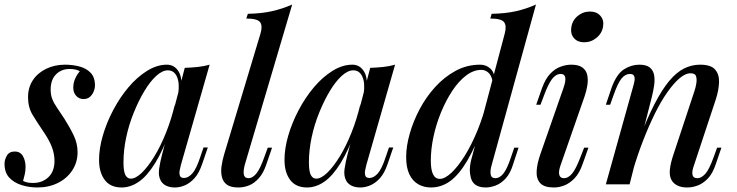

<svg xmlns="http://www.w3.org/2000/svg" viewBox="-38 -815 3258 849"><path d="M64 -15Q72 -11 81.5 -8.5Q91 -6 108 -6Q149 -6 176 -31.5Q203 -57 203 -104Q203 -135 190.5 -167Q178 -199 150 -239Q127 -273 106.5 -306.5Q86 -340 86 -385Q86 -428 107 -460Q128 -492 165.5 -510.5Q203 -529 250 -529Q281 -529 311.5 -521.5Q342 -514 362 -494Q382 -474 382 -436Q382 -425 376.5 -411Q371 -397 360 -387Q349 -377 331 -377Q312 -377 299 -391Q286 -405 286 -427Q286 -448 294 -466.5Q302 -485 315 -500Q298 -510 270 -510Q233 -510 209.5 -486Q186 -462 186 -419Q186 -396 193 -377.5Q200 -359 214 -339Q228 -319 246 -291Q272 -250 288.5 -215Q305 -180 305 -142Q305 -97 281.5 -61.5Q258 -26 218 -6Q178 14 127 14Q91 14 57.5 3.5Q24 -7 3 -29.5Q-18 -52 -18 -91Q-18 -109 -7.5 -127Q3 -145 27 -145Q52 -145 63.5 -124.5Q75 -104 75 -77Q75 -57 71 -42Q67 -27 64 -15Z M540 -25Q562 -25 589 -51Q616 -77 644 -122.5Q672 -168 696 -228Q720 -288 736 -356L718 -247Q684 -152 648.5 -94.5Q613 -37 576 -11.5Q539 14 500 14Q450 14 425 -19.5Q400 -53 400 -108Q400 -158 416.5 -215Q433 -272 462.5 -328Q492 -384 530 -429Q568 -474 612 -501.5Q656 -529 700 -529Q734 -529 752.5 -497.5Q771 -466 761 -406L750 -400Q757 -447 744.5 -475.5Q732 -504 704 -504Q680 -504 653 -479.5Q626 -455 600.5 -412.5Q575 -370 553.5 -317Q532 -264 520 -207.5Q508 -151 508 -97Q508 -57 516.5 -41Q525 -25 540 -25ZM779 -515Q809 -516 837 -519Q865 -522 889 -529L762 -86Q759 -75 756.5 -61.5Q754 -48 757.5 -38Q761 -28 776 -28Q794 -28 812 -47.5Q830 -67 848 -122L862 -163H881L856 -90Q842 -49 822 -27Q802 -5 779.5 4.5Q757 14 736 14Q692 14 674 -14Q661 -36 665.5 -67.5Q670 -99 679 -133Z M1044 -85Q1037 -57 1040.5 -42Q1044 -27 1061 -27Q1078 -27 1095 -47Q1112 -67 1131 -121L1146 -162H1165L1140 -89Q1127 -50 1107 -27.5Q1087 -5 1064 4.5Q1041 14 1016 14Q983 14 966 2Q949 -10 943.5 -31.5Q938 -53 941.5 -79Q945 -105 953 -132L1114 -667Q1124 -701 1112 -717Q1100 -733 1051 -733L1058 -754Q1118 -755 1164.5 -765.5Q1211 -776 1254 -795Z M1360 -25Q1382 -25 1409 -51Q1436 -77 1464 -122.5Q1492 -168 1516 -228Q1540 -288 1556 -356L1538 -247Q1504 -152 1468.5 -94.5Q1433 -37 1396 -11.5Q1359 14 1320 14Q1270 14 1245 -19.5Q1220 -53 1220 -108Q1220 -158 1236.5 -215Q1253 -272 1282.5 -328Q1312 -384 1350 -429Q1388 -474 1432 -501.5Q1476 -529 1520 -529Q1554 -529 1572.5 -497.5Q1591 -466 1581 -406L1570 -400Q1577 -447 1564.5 -475.5Q1552 -504 1524 -504Q1500 -504 1473 -479.5Q1446 -455 1420.5 -412.5Q1395 -370 1373.5 -317Q1352 -264 1340 -207.5Q1328 -151 1328 -97Q1328 -57 1336.5 -41Q1345 -25 1360 -25ZM1599 -515Q1629 -516 1657 -519Q1685 -522 1709 -529L1582 -86Q1579 -75 1576.5 -61.5Q1574 -48 1577.5 -38Q1581 -28 1596 -28Q1614 -28 1632 -47.5Q1650 -67 1668 -122L1682 -163H1701L1676 -90Q1662 -49 1642 -27Q1622 -5 1599.5 4.5Q1577 14 1556 14Q1512 14 1494 -14Q1481 -36 1485.5 -67.5Q1490 -99 1499 -133Z M2136 -85Q2129 -62 2131.5 -44.5Q2134 -27 2153 -27Q2171 -27 2187.5 -47Q2204 -67 2222 -121L2236 -162H2255L2231 -89Q2219 -49 2198.5 -26.5Q2178 -4 2154.5 5Q2131 14 2110 14Q2049 14 2042 -39Q2038 -56 2040.5 -79.5Q2043 -103 2052 -132L2194 -667Q2203 -701 2191 -717Q2179 -733 2130 -733L2136 -754Q2197 -755 2243.5 -765.5Q2290 -776 2332 -795ZM1907 -24Q1929 -24 1958 -51Q1987 -78 2017 -126Q2047 -174 2073.5 -238.5Q2100 -303 2117 -376L2102 -268Q2065 -167 2028.5 -105Q1992 -43 1953 -14.5Q1914 14 1867 14Q1836 14 1811 -0.5Q1786 -15 1772 -44.5Q1758 -74 1758 -121Q1758 -168 1773.5 -223Q1789 -278 1817.5 -332Q1846 -386 1886.5 -430.5Q1927 -475 1977 -502Q2027 -529 2085 -529Q2111 -529 2129.5 -512.5Q2148 -496 2150 -464L2142 -444Q2138 -477 2124 -491.5Q2110 -506 2090 -506Q2056 -506 2023 -481Q1990 -456 1962 -413.5Q1934 -371 1912.5 -319Q1891 -267 1879 -211.5Q1867 -156 1867 -105Q1867 -64 1877 -44Q1887 -24 1907 -24Z M2488 -692Q2492 -724 2516 -744Q2540 -764 2571 -764Q2600 -764 2616.5 -745.5Q2633 -727 2629 -700Q2625 -669 2600.5 -648.5Q2576 -628 2545 -628Q2516 -628 2500 -646.5Q2484 -665 2488 -692ZM2455 -430Q2474 -488 2442 -488Q2420 -488 2403 -465.5Q2386 -443 2368 -394L2352 -352H2333L2359 -426Q2374 -467 2395 -489Q2416 -511 2440.5 -520Q2465 -529 2488 -529Q2521 -529 2538 -516Q2555 -503 2559 -482Q2563 -461 2559 -436.5Q2555 -412 2547 -389L2441 -85Q2431 -57 2435 -42Q2439 -27 2456 -27Q2474 -27 2491 -46.5Q2508 -66 2529 -121L2545 -162H2564L2538 -89Q2524 -49 2503 -27Q2482 -5 2458.5 4.5Q2435 14 2411 14Q2368 14 2350.5 -5.5Q2333 -25 2335 -58.5Q2337 -92 2351 -132Z M2746 0H2641L2761 -430Q2765 -443 2767.5 -456.5Q2770 -470 2766 -479Q2762 -488 2747 -488Q2727 -488 2710.5 -468Q2694 -448 2675 -394L2660 -352H2641L2666 -426Q2688 -487 2720.5 -508Q2753 -529 2789 -529Q2821 -529 2836 -516Q2851 -503 2854.5 -482.5Q2858 -462 2854.5 -437.5Q2851 -413 2845 -389ZM2787 -195Q2823 -291 2856.5 -355.5Q2890 -420 2922 -458Q2954 -496 2987.5 -512.5Q3021 -529 3058 -529Q3106 -529 3124.5 -507Q3143 -485 3141.5 -450.5Q3140 -416 3128 -378L3031 -85Q3021 -58 3024 -42.5Q3027 -27 3046 -27Q3063 -27 3080.5 -46Q3098 -65 3118 -121L3133 -162H3152L3127 -89Q3113 -47 3091.5 -25Q3070 -3 3046.5 5.5Q3023 14 3001 14Q2976 14 2959 6Q2942 -2 2933 -16Q2921 -35 2924 -64.5Q2927 -94 2940 -132L3033 -413Q3038 -428 3041 -446Q3044 -464 3040 -477.5Q3036 -491 3015 -491Q2993 -491 2967 -469Q2941 -447 2912.5 -406.5Q2884 -366 2857 -311Q2830 -256 2805 -191.5Q2780 -127 2759 -55Z"/></svg>

Font: Playfair Display Medium
Style: Italic
Weight: 500
Italic angle: -14°
Designer: Claus Eggers Sørensen
Foundry: Claus Eggers Sørensen
Version: Version 1.203